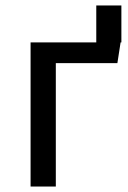

<svg xmlns="http://www.w3.org/2000/svg" viewBox="-20 -682 469 702"><path d="M423.8 -662.1V-526.9H420.9L409.2 -451.2H184.1V0H91.8V-526.9H332V-662.1Z"/></svg>

Font: FiraGO
Style: Regular
Weight: 400
Designer: bBox Type
Foundry: bBox Type GmbH
Version: Version 1.001;PS 001.001;hotconv 1.0.88;makeotf.lib2.5.64775